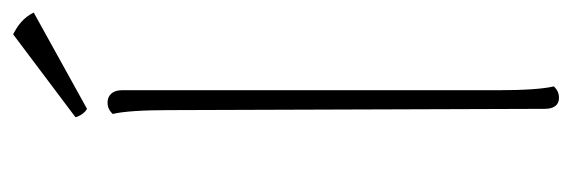

<svg xmlns="http://www.w3.org/2000/svg" viewBox="-316 -566 890 299"><g transform="rotate(-90 129.5 -417.0)"><path d="M259 -810C251 -826 239 -835 225 -842L96 -745C97 -739 103 -730 109 -727ZM126 8C135 8 140 4 144 0C140 -16 138 -47 138 -87V-673C138 -687 130 -695 119 -695C110 -695 105 -691 101 -687C105 -671 107 -640 107 -600L109 -14C109 0 115 8 126 8Z"/></g></svg>

Font: Arima Koshi Thin
Style: Regular
Weight: 250
Designer: Joana Correia and Natanael Gama
Foundry: NDISCOVER
Version: Version 1.019;PS 001.019;hotconv 1.0.88;makeotf.lib2.5.64775